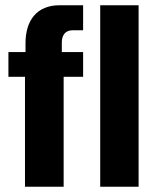

<svg xmlns="http://www.w3.org/2000/svg" viewBox="-20 -710 597 730"><path d="M75 0H222V-418H296V-512H215V-548C215 -575 227 -595 257 -595H296V-690H206C119 -690 77 -631 77 -546V-512H12V-418H75ZM361 0H507V-690H361Z"/></svg>

Font: Decalotype
Style: Bold
Weight: 700
Designer: Alfredo Marco Pradil
Foundry: Alfredo Marco Pradil
Version: Version 1.0